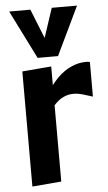

<svg xmlns="http://www.w3.org/2000/svg" viewBox="-58 -882 522 925"><g transform="rotate(-5 203.0 -419.0)"><path d="M60.5 -550.8 201.2 -562.5V-472.2Q213.4 -488.3 230 -505.6Q246.6 -522.9 267.8 -537.1Q289.1 -551.3 314.9 -560.5Q340.8 -569.8 371.6 -569.8Q374 -569.8 377 -569.6Q379.9 -569.3 382.3 -568.8Q385.3 -568.4 388.7 -567.9V-400.4Q365.7 -407.2 342.3 -414.6Q318.8 -421.9 294.9 -421.9Q271.5 -421.9 248.5 -411.6Q225.6 -401.4 201.2 -375V-5.9L60.5 5.9ZM125 -843.8 181.6 -702.1 228.5 -843.8H350.6L238.3 -609.4H139.6L22.5 -843.8Z"/></g></svg>

Font: Francois One
Style: Regular
Weight: 400
Designer: Vernon Adams
Foundry: vernon adams
Version: Version 1.000